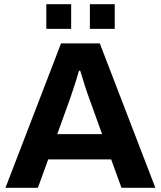

<svg xmlns="http://www.w3.org/2000/svg" viewBox="-20 -892 764 912"><path d="M6 0 270 -686H454L718 0H557L508 -135H209L160 0ZM252 -255H465L404 -424Q400 -435 394.5 -450.5Q389 -466 383 -485Q377 -504 371.5 -522.5Q366 -541 361 -556H355Q350 -537 342 -511.5Q334 -486 326 -462.5Q318 -439 313 -424ZM200 -755V-872H318V-755ZM407 -755V-872H525V-755Z"/></svg>

Font: Archivo SemiBold
Style: Bold
Weight: 700
Version: Version 2.001